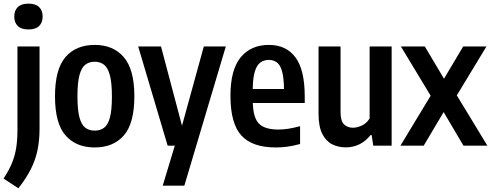

<svg xmlns="http://www.w3.org/2000/svg" viewBox="-42 -801 2701 1056"><path d="M59 234.5 -22.5 181Q6 138 22.8 98.2Q39.5 58.5 46.8 14Q54 -30.5 54 -87V-545.5H175.5V-93.5Q175.5 -28 164 26.2Q152.5 80.5 126.8 131Q101 181.5 59 234.5ZM114.5 -639Q75 -639 55.8 -658Q36.5 -677 36.5 -710Q36.5 -743 55.8 -762Q75 -781 114.5 -781Q154 -781 173.2 -762Q192.5 -743 192.5 -710Q192.5 -677 173.2 -658Q154 -639 114.5 -639Z M479 10Q376.5 10 318.5 -56.2Q260.5 -122.5 260.5 -270.5Q260.5 -420.5 318.2 -487.2Q376 -554 479 -554Q581 -554 639 -486.5Q697 -419 697 -271.5Q697 -122.5 639.2 -56.2Q581.5 10 479 10ZM479 -82.5Q508.5 -82.5 529.8 -97.8Q551 -113 562.2 -153.5Q573.5 -194 573.5 -269.5Q573.5 -347 562 -388.5Q550.5 -430 529.2 -445.8Q508 -461.5 479 -461.5Q449.5 -461.5 428.2 -446Q407 -430.5 395.5 -389.5Q384 -348.5 384 -272.5Q384 -195.5 395.2 -154.5Q406.5 -113.5 427.8 -98Q449 -82.5 479 -82.5Z M880 0 718 -545.5H843.5L959 -109.5L1079 -545.5H1200L972 220H853L919.5 0Z M1474.5 10Q1346 10 1285.8 -55.5Q1225.5 -121 1225.5 -274.5Q1225.5 -417.5 1281.8 -485.8Q1338 -554 1437 -554Q1532 -554 1583 -485.5Q1634 -417 1634 -271V-234.5H1348.5Q1351 -151 1383.5 -119.8Q1416 -88.5 1489 -88.5Q1516.5 -88.5 1545.8 -93.2Q1575 -98 1608.5 -107V-9Q1571.5 1 1539.8 5.5Q1508 10 1474.5 10ZM1436.5 -471.5Q1410.5 -471.5 1391 -458Q1371.5 -444.5 1360.2 -409.8Q1349 -375 1348 -311.5H1520Q1519 -375 1509 -409.8Q1499 -444.5 1480.5 -458Q1462 -471.5 1436.5 -471.5Z M1859.5 9.5Q1817.5 9.5 1783.8 -8Q1750 -25.5 1730 -65.8Q1710 -106 1710 -175.5V-545.5H1831V-184Q1831 -135.5 1850.2 -117Q1869.5 -98.5 1899.5 -98.5Q1921 -98.5 1947.8 -110.5Q1974.5 -122.5 1991 -150V-545.5H2112V0H2011L2002 -58H1996Q1942 9.5 1859.5 9.5Z M2160.5 0 2326.5 -274.5 2163 -545.5H2294.5L2400 -368L2505.5 -545.5H2633.5L2470.5 -276.5L2638.5 0H2507L2398 -184.5L2288.5 0Z"/></svg>

Font: Encode Sans Cnd SmBold
Style: Regular
Weight: 600
Width: 3
Designer: Multiple Designers
Foundry: Impallari Type
Version: Version 3.002; ttfautohint (v1.8.3) -l 8 -r 50 -G 200 -x 14 